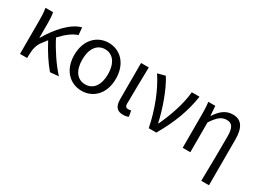

<svg xmlns="http://www.w3.org/2000/svg" viewBox="-46 -1169 2633 1980"><g transform="rotate(30 1270.5 -179.0)"><path d="M555 0C472 -89 383 -225 329 -332C396 -405 458 -451 518 -470L510 -557C393 -528 272 -395 186 -246H182V-416C182 -464 179 -514 172 -543H82C91 -495 92 -438 92 -394V0H177V-28C178 -99 189 -156 222 -200C239 -224 256 -246 273 -267C324 -167 396 -58 454 9Z M830 13C966 13 1077 -90 1077 -271C1077 -453 966 -557 830 -557C694 -557 582 -453 582 -271C582 -90 694 13 830 13ZM830 -63C733 -63 677 -144 677 -271C677 -397 733 -481 830 -481C927 -481 983 -397 983 -271C983 -144 927 -63 830 -63Z M1323 13C1354 13 1373 8 1389 0L1376 -69C1364 -65 1353 -63 1343 -63C1320 -63 1305 -75 1305 -106C1305 -237 1310 -396 1312 -543H1220V-113C1220 -32 1248 13 1323 13Z M1625 0H1715C1825 -191 1887 -354 1916 -543H1824C1811 -397 1754 -233 1688 -93H1683C1652 -240 1582 -440 1507 -557L1416 -533C1509 -395 1585 -199 1625 0Z M2365 199H2457V-344C2457 -483 2413 -557 2309 -557C2229 -557 2171 -515 2115 -429H2112L2104 -543H2021C2028 -486 2029 -438 2029 -394V0H2120V-355C2181 -447 2222 -477 2282 -477C2346 -477 2371 -434 2371 -332C2371 -175 2369 22 2365 199Z"/></g></svg>

Font: Squished Noto Sans CJK JP Regular
Style: Regular
Weight: 400
Designer: Ryoko NISHIZUKA (kana & ideographs); Paul D. Hunt (Latin, Greek & Cyrillic); Wenlong ZHANG (bopomofo); Sandoll Communica
Foundry: Adobe Systems Incorporated
Version: Version 1.004;PS 1.004;hotconv 1.0.82;makeotf.lib2.5.63406